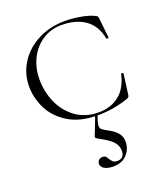

<svg xmlns="http://www.w3.org/2000/svg" viewBox="-138 -575 817 945"><g transform="rotate(-20 270.0 -102.5)"><path d="M464 -451Q471 -448 473 -445Q475 -442 476 -434L487 -331Q487 -328 481.5 -327Q476 -326 475 -330Q461 -400 412.5 -433.5Q364 -467 289 -467Q235 -467 191 -439Q147 -411 122 -361.5Q97 -312 97 -251Q97 -188 122 -130.5Q147 -73 197 -36.5Q247 0 317 0Q380 0 424 -34.5Q468 -69 484 -140Q484 -143 489 -143Q491 -143 493.5 -141.5Q496 -140 496 -139L482 -33Q481 -25 479 -22Q477 -19 468 -15Q391 12 308 12Q214 12 153 -26Q92 -64 64.5 -121Q37 -178 37 -236Q37 -304 73 -360Q109 -416 172 -448Q235 -480 312 -480Q350 -480 393.5 -472.5Q437 -465 464 -451ZM292 63Q292 74 298.5 80Q305 86 317.5 93Q330 100 337 104Q362 118 376.5 136Q391 154 391 181Q391 217 365.5 246Q340 275 292 275Q266 275 248 265.5Q230 256 230 239Q230 227 238 219.5Q246 212 258 212Q268 212 273.5 217Q279 222 284 232Q292 244 299 250Q306 256 321 256Q358 256 358 215Q358 189 339.5 168.5Q321 148 272 122Q264 118 260 115Q256 112 256 108Q256 103 262 91Q273 63 286 29L296 1L308 2Q301 23 296.5 39Q292 55 292 63Z"/></g></svg>

Font: Cormorant Unicase Light
Style: Regular
Weight: 300
Designer: Christian Thalmann (Catharsis Fonts)
Foundry: Catharsis Fonts
Version: Version 4.000